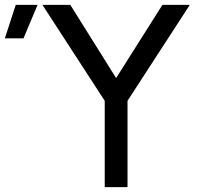

<svg xmlns="http://www.w3.org/2000/svg" viewBox="-25 -772 823 792"><path d="M407 0H501V-356L758 -752H645L454 -450L265 -752H150L407 -356ZM-5 -614H72L130 -752H40Z"/></svg>

Font: Hibana 45 SubMedium
Style: Regular
Weight: 500
Width: 6
Designer: pygmalion
Foundry: ybstudio
Version: Version 2021.007;FEAKit 1.0